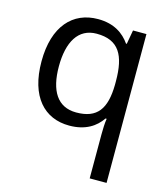

<svg xmlns="http://www.w3.org/2000/svg" viewBox="-116 -637 846 967"><g transform="rotate(15 307.5 -153.0)"><path d="M442 11V240H530V-536H460L447 -463H443C411 -509 360 -546 276 -546C145 -546 55 -451 55 -267C55 -83 143 10 273 10C358 10 410 -26 441 -72H447C443 -49 442 -13 442 11ZM290 -63C192 -63 146 -138 146 -265C146 -392 192 -473 288 -473C404 -473 443 -402 443 -266V-248C441 -123 400 -63 290 -63Z"/></g></svg>

Font: Noto Sans Cuneiform
Style: Regular
Weight: 400
Designer: Monotype Design Team
Foundry: Monotype Imaging Inc.
Version: Version 2.001